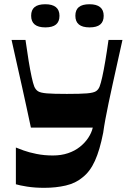

<svg xmlns="http://www.w3.org/2000/svg" viewBox="-20 -891 619 919"><path d="M56 -9V-184.9Q67 -180.2 92.7 -170.9Q118.4 -161.5 154.9 -154.2Q191.5 -146.8 233.2 -146.8Q273.1 -146.8 305.6 -157.8Q338.1 -168.7 362.3 -188Q386.5 -207.2 402.3 -231.1Q418.2 -255 424.1 -280.3H127.9Q116.2 -335.9 106.2 -381.3Q96.3 -426.8 86.3 -472.1Q76.3 -517.5 63.9 -571.9Q51.6 -626.2 35.3 -700H102Q109.7 -644.5 117.1 -599.4Q124.6 -554.3 131.4 -522.9Q138.2 -491.5 143.9 -477.1Q150.2 -462.1 161.6 -454.5Q172.9 -446.8 204 -444.1Q235 -441.5 300 -441.5Q365.4 -441.5 396.6 -444.1Q427.8 -446.8 439.5 -454.5Q451.2 -462.1 456.9 -477.1Q462.5 -491.5 469.5 -522.9Q476.5 -554.3 484.1 -599.4Q491.7 -644.5 499.4 -700H566.2Q553.2 -640.6 541.2 -587.4Q529.2 -534.2 518.9 -486.7Q508.5 -439.3 499.7 -397.4Q490.9 -355.6 484.4 -320.1Q477.9 -284.6 473.9 -255.5Q465.6 -213.4 455.8 -180.1Q446 -146.9 434.3 -121.1Q422.5 -95.2 407.8 -75.5Q393.2 -55.8 374.1 -41.1Q342.1 -14.1 294.8 -3Q247.5 8 192.1 8Q146.1 8 109.7 2.2Q73.3 -3.7 56 -9ZM196.9 -759.9Q129.1 -759.9 129.1 -815.6Q129.1 -843.4 145.6 -857Q162.1 -870.7 196.9 -870.7Q230.3 -870.7 247.5 -856.9Q264.7 -843 264.7 -815.3Q264.7 -787.6 248.2 -773.8Q231.6 -759.9 196.9 -759.9ZM408.5 -759.9Q340.7 -759.9 340.7 -815.6Q340.7 -843.4 357.2 -857Q373.7 -870.7 408.5 -870.7Q441.9 -870.7 459.1 -856.9Q476.3 -843 476.3 -815.3Q476.3 -787.6 459.8 -773.8Q443.2 -759.9 408.5 -759.9Z"/></svg>

Font: Ojuju ExtraLight
Style: Regular
Weight: 200
Designer: Chisaokwu Joboson, Mirko Velimirovic
Foundry: Udi Foundry
Version: Version 1.000